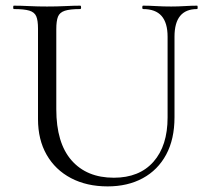

<svg xmlns="http://www.w3.org/2000/svg" viewBox="-20 -645 738 678"><path d="M571.8 -515.4Q571.8 -564.4 550.5 -588.7Q529.2 -613 485.2 -613Q482.4 -613 482.4 -619Q482.4 -625 485.2 -625Q507.8 -625 531.9 -623.5Q556 -622 584.6 -622Q608.4 -622 632.4 -623.5Q656.4 -625 676 -625Q678 -625 678 -619Q678 -613 676 -613Q636 -613 616.1 -588.7Q596.2 -564.4 596.2 -515.4V-231Q596.2 -153.6 566.8 -99.1Q537.4 -44.6 484.2 -15.7Q431 13.2 360 13.2Q286.2 13.2 230.7 -16Q175.2 -45.2 144.7 -98.5Q114.2 -151.8 114.2 -224.2V-544Q114.2 -573 108 -587.5Q101.8 -602 83.5 -607.5Q65.2 -613 28.8 -613Q26.6 -613 26.6 -619Q26.6 -625 28.8 -625Q53.2 -625 82.8 -623.5Q112.4 -622 146 -622Q180.8 -622 210.8 -623.5Q240.8 -625 263.4 -625Q266.4 -625 266.4 -619Q266.4 -613 263.4 -613Q227 -613 208.8 -607Q190.6 -601 184.7 -586Q178.8 -571 178.8 -542V-259.2Q178.8 -140.2 232.6 -78.8Q286.4 -17.4 382 -17.4Q472.2 -17.4 522 -73.9Q571.8 -130.4 571.8 -230Z"/></svg>

Font: Cormorant Light
Style: Regular
Weight: 300
Designer: Christian Thalmann (Catharsis Fonts)
Foundry: Catharsis Fonts
Version: Version 4.000